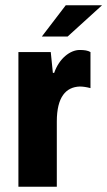

<svg xmlns="http://www.w3.org/2000/svg" viewBox="-20 -710 408 730"><path d="M139 -571H237L368 -690H230ZM50 0H196V-248C196 -342 231 -379 283 -381C295 -381 309 -379 324 -375V-512C314 -518 301 -520 283 -520C247 -520 205 -488 186 -433H181L173 -512H50Z"/></svg>

Font: Decalotype
Style: Bold
Weight: 700
Designer: Alfredo Marco Pradil
Foundry: Alfredo Marco Pradil
Version: Version 1.0